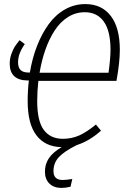

<svg xmlns="http://www.w3.org/2000/svg" viewBox="-20 -713 633 945"><path d="M553.2 -314.9H168.9Q163.1 -265.1 163.1 -215.8Q163.1 -117.2 195.6 -73.5Q228 -29.8 290 -29.8Q333 -29.8 370.4 -46.6Q407.7 -63.5 452.1 -100.1L477.1 -69.8Q419.9 -18.6 357.9 1Q295.4 32.2 269.3 60.8Q243.2 89.4 243.2 128.9Q243.2 172.9 288.1 172.9Q304.2 172.9 335.9 168L327.1 206.1Q303.2 211.9 282.2 211.9Q245.1 211.9 223.1 190.4Q201.2 168.9 201.2 131.8Q201.2 94.7 220.7 65.7Q240.2 36.6 283.2 11.2Q203.1 9.8 159.7 -46.4Q116.2 -102.5 116.2 -215.8Q116.2 -267.1 122.1 -316.9H115.2Q27.8 -318.4 27.8 -399.9Q27.8 -424.8 36.4 -448.2Q44.9 -471.7 53.2 -484.1Q61.5 -496.6 76.2 -515.1L102.1 -496.1Q101.6 -495.6 98.6 -491.2Q95.7 -486.8 94.7 -485.1Q93.8 -483.4 90.6 -478.3Q87.4 -473.1 85.9 -470Q84.5 -466.8 81.8 -461.4Q79.1 -456.1 77.6 -451.9Q76.2 -447.8 74.2 -441.9Q72.3 -436 71.3 -430.7Q70.3 -425.3 69.6 -419.2Q68.8 -413.1 68.8 -407.2Q68.8 -380.4 81.5 -368.2Q94.2 -356 120.1 -356H127Q138.7 -426.3 161.9 -486.1Q185.1 -545.9 218.8 -592.8Q252.4 -639.6 299.1 -666.3Q345.7 -692.9 399.9 -692.9Q480.5 -692.9 525.1 -634.8Q569.8 -576.7 569.8 -467.8Q569.8 -406.2 553.2 -314.9ZM397 -652.8Q352.1 -652.8 314 -628.7Q275.9 -604.5 248.8 -562.5Q221.7 -520.5 203.4 -468.3Q185.1 -416 174.8 -355H514.2Q523.9 -427.2 523.9 -467.8Q523.9 -560.5 491 -606.7Q458 -652.8 397 -652.8Z"/></svg>

Font: Fira Sans Compressed ExtraLight
Style: Italic
Weight: 250
Width: 3
Italic angle: -8°
Designer: Carrois Corporate & Edenspiekermann AG
Foundry: Carrois Corporate GbR & Edenspiekermann AG
Version: Version 4.203;PS 004.203;hotconv 1.0.88;makeotf.lib2.5.64775